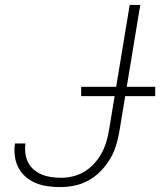

<svg xmlns="http://www.w3.org/2000/svg" viewBox="-20 -755 653 783"><path d="M225 8Q199 8 174 4.5Q149 1 126 -8.5Q103 -18 84.5 -34Q66 -50 55 -71.5Q44 -93 40.5 -118.5Q37 -144 41 -170H84Q81 -150 83.5 -130Q86 -110 94.5 -93Q103 -76 117.5 -63.5Q132 -51 150 -43.5Q168 -36 188 -33Q208 -30 229 -30Q253 -30 278 -36Q303 -42 325 -55.5Q347 -69 365 -89Q383 -109 395 -131.5Q407 -154 414 -178Q421 -202 425 -227L509 -735H552L467 -220Q462 -191 453.5 -162.5Q445 -134 429 -107Q413 -80 390.5 -57Q368 -34 340.5 -19Q313 -4 283.5 2Q254 8 225 8ZM613 -363H311V-401H613Z"/></svg>

Font: Iosevka Aile XLt Obl
Style: Regular
Weight: 200
Italic angle: -9°
Designer: Belleve Invis
Foundry: Belleve Invis
Version: Version 31.1.0; ttfautohint (v1.8.4)